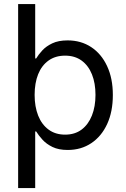

<svg xmlns="http://www.w3.org/2000/svg" viewBox="-20 -748 637 972"><path d="M322.8 11.2Q276.9 11.2 245.8 -3.9Q214.8 -19 195.1 -40.8Q175.3 -62.5 163.1 -82.5H158.2V204.1H71.8V-727.5H158.2V-452.1H163.1Q174.8 -471.7 194.1 -492.7Q213.4 -513.7 244.6 -528.6Q275.9 -543.5 322.3 -543.5Q390.1 -543.5 441.7 -509.5Q493.2 -475.6 522.2 -413.3Q551.3 -351.1 551.3 -267.1Q551.3 -182.6 522.5 -120.1Q493.7 -57.6 442.1 -23.2Q390.6 11.2 322.8 11.2ZM309.6 -66.4Q358.9 -66.4 393.1 -92Q427.2 -117.7 445.3 -163.1Q463.4 -208.5 463.4 -267.6Q463.4 -326.7 445.6 -371.3Q427.7 -416 393.3 -441.2Q358.9 -466.3 309.6 -466.3Q260.3 -466.3 225.6 -441.4Q190.9 -416.5 173.1 -372.1Q155.3 -327.6 155.3 -267.6Q155.3 -208 173.3 -162.6Q191.4 -117.2 226.1 -91.8Q260.7 -66.4 309.6 -66.4Z"/></svg>

Font: Inter 20pt
Style: Regular
Weight: 400
Version: Version 4.001;git-66647c0bb